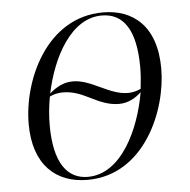

<svg xmlns="http://www.w3.org/2000/svg" viewBox="-45 -591 639 645"><g transform="rotate(-5 274.5 -268.0)"><path d="M225 10C417 10 504 -200 504 -341C504 -487 424 -546 325 -546C134 -546 44 -341 44 -194C44 -56 119 10 225 10ZM386 -269C322 -269 267 -324 204 -324C173 -324 148 -310 125 -290C150 -410 216 -536 320 -536C393 -536 434 -478 434 -351C434 -328 432 -304 429 -279C415 -273 402 -269 386 -269ZM227 0C158 0 114 -56 114 -184C114 -214 117 -247 123 -280C138 -287 153 -290 168 -290C240 -290 280 -235 353 -235C383 -235 408 -249 428 -268C407 -146 341 0 227 0Z"/></g></svg>

Font: Noto Serif Display Light
Style: Italic
Weight: 300
Italic angle: -12°
Designer: Monotype Design Team
Foundry: Monotype Imaging Inc.
Version: Version 2.009